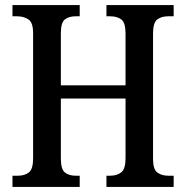

<svg xmlns="http://www.w3.org/2000/svg" viewBox="-20 -734 730 754"><path d="M29 0V-44H51Q77 -44 93.5 -57Q110 -70 110 -112V-604Q110 -645 92 -657.5Q74 -670 47 -670H29V-714H293V-670H277Q250 -670 234.5 -657.5Q219 -645 219 -603V-399H473V-602Q473 -645 456.5 -657.5Q440 -670 413 -670H398V-714H662V-670H640Q614 -670 597.5 -657.5Q581 -645 581 -602V-109Q581 -69 598 -56.5Q615 -44 640 -44H662V0H398V-44H413Q440 -44 456.5 -57.5Q473 -71 473 -113V-347H219V-112Q219 -70 234.5 -57Q250 -44 277 -44H293V0Z"/></svg>

Font: Noto Serif Lao Condensed Medium
Style: Regular
Weight: 500
Width: 3
Designer: Monotype Design Team
Foundry: Monotype Imaging Inc.
Version: Version 2.003; ttfautohint (v1.8.4.7-5d5b)